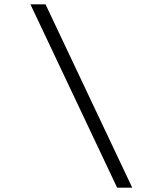

<svg xmlns="http://www.w3.org/2000/svg" viewBox="-20 -780 727 890"><path d="M593 90H523L121 -760H191Z"/></svg>

Font: DM Sans 9pt Light
Style: Italic
Weight: 300
Italic angle: -10°
Version: Version 4.004;gftools[0.9.30]